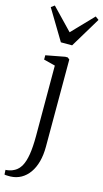

<svg xmlns="http://www.w3.org/2000/svg" viewBox="-180 -852 612 1138"><g transform="rotate(15 126.0 -282.5)"><path d="M14.5 241Q9 241 0.5 241Q-8 241 -15 240.5Q-22 240 -23.5 239L-25 210.5Q-18.5 211 -1.8 207.5Q15 204 29.5 195.5Q52.5 183 67.8 156Q83 129 90.5 83.2Q98 37.5 98 -31.5L97.5 -462L27 -480V-506.5L143.5 -528.5H159L171 -519V16.5Q171 67 160 107.8Q149 148.5 128.2 177.8Q107.5 207 78.8 223.2Q50 239.5 14.5 241ZM96.5 -604.5 -15.5 -790.5 5.5 -806 131 -675.5 256.5 -806 277.5 -790.5 165.5 -604.5Z"/></g></svg>

Font: Merriweather 96pt Light
Style: Regular
Weight: 300
Version: Version 2.100